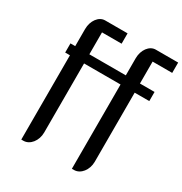

<svg xmlns="http://www.w3.org/2000/svg" viewBox="-230 -944 1295 1367"><g transform="rotate(30 418.0 -260.5)"><path d="M259.3 131.3V-436.5H559.1V256.3H576.7C630.4 256.3 675.3 199.7 675.3 131.3V-436.5H795.4V-511.7H675.3V-691.9H836.4V-776.9H651.9C600.6 -776.9 559.1 -721.2 559.1 -652.3V-511.7H259.3V-691.9H420.4V-776.9H235.8C184.6 -776.9 143.1 -721.2 143.1 -652.3V-511.7H104V-436.5H143.1V256.3H160.6C214.4 256.3 259.3 199.7 259.3 131.3Z"/></g></svg>

Font: Atomic Age
Style: Regular
Weight: 400
Designer: James Grieshaber
Foundry: James Grieshaber
Version: Version 1.002